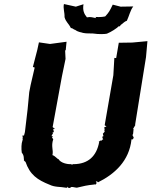

<svg xmlns="http://www.w3.org/2000/svg" viewBox="-20 -922 751 952"><path d="M640 -259 642 -279 644 -278 640 -283 651 -302 650 -304 704 -639 711 -718 636 -711 569 -710 556 -634 547 -635 542 -549 499 -301 508 -295 497 -291 499 -278H497L499 -269L490 -259L493 -247L488 -245C488 -239 486 -240 492 -231C486 -232 491 -226 487 -230C486 -230 491 -228 477 -222C482 -218 477 -221 481 -226C472 -224 464 -212 472 -219C459 -147 417 -109 346 -108C350 -112 335 -102 333 -108C313 -107 281 -114 270 -133C264 -133 255 -148 240 -153C246 -179 232 -195 244 -232C237 -243 236 -235 242 -247H235L244 -264L238 -266L247 -267L244 -283L253 -282L241 -292L287 -543L305 -630L303 -671L306 -674L310 -715L228 -704L173 -712L165 -675L143 -590L152 -587L132 -501L125 -465L117 -381L104 -271L103 -265L99 -250H91L93 -240C89 -232 96 -237 91 -224C86 -212 85 -184 88 -165C101 -150 97 -135 99 -128C96 -129 98 -127 107 -118C103 -126 111 -119 106 -121C128 -55 166 -30 226 -6C253 7 277 3 309 9C318 9 312 2 315 4C320 14 328 10 334 5C342 4 361 11 364 8C392 1 414 -4 446 -7C444 -11 438 -12 445 -7C446 -9 445 -7 454 -7C460 -13 460 -14 455 -24C468 -18 467 -22 464 -17C548 -58 621 -124 632 -231H639C646 -243 640 -245 645 -236L637 -252C638 -254 639 -257 640 -259ZM453 -838 457 -832C438 -835 432 -840 411 -836C397 -853 389 -870 394 -901L356 -889L297 -902C292 -881 301 -861 300 -837C307 -812 319 -808 332 -782C337 -786 349 -772 351 -775C370 -761 382 -763 391 -759C408 -755 426 -757 440 -756C473 -751 501 -753 510 -755C532 -764 558 -781 569 -792C577 -789 577 -797 577 -797C596 -811 597 -815 609 -819C620 -842 627 -874 641 -890L578 -889L539 -899C524 -868 521 -862 503 -842C503 -839 474 -836 453 -838Z"/></svg>

Font: Asimov Print
Style: DIt
Weight: 250
Width: 0
Designer: Google
Version: Version 2.000980: 2014